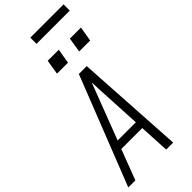

<svg xmlns="http://www.w3.org/2000/svg" viewBox="-354 -1171 1225 1225"><g transform="rotate(-45 258.0 -559.0)"><path d="M-9 0 280 -735H351L396 0H333L322 -205H133L55 0ZM319 -260 307 -490Q305 -527 303 -564.5Q301 -602 300 -639Q286 -602 271.5 -564.5Q257 -527 243 -490L155 -260ZM482 -835H383L399 -935H499ZM183 -835 199 -935H299L282 -835ZM225 -1062V-1118H525V-1062Z"/></g></svg>

Font: Iosevka SS04 Light Oblique
Style: Regular
Weight: 300
Italic angle: -9°
Monospace: yes
Designer: Belleve Invis
Foundry: Belleve Invis
Version: Version 19.0.0; ttfautohint (v1.8.4)